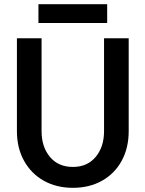

<svg xmlns="http://www.w3.org/2000/svg" viewBox="-20 -883 696 919"><path d="M61 -255V-700H179V-255Q179 -180 219 -132Q259 -84 329 -84Q398 -84 438 -132Q478 -180 478 -255V-700H596V-255Q596 -175 562.5 -113.5Q529 -52 468.5 -18Q408 16 329 16Q250 16 189.5 -18Q129 -52 95 -113.5Q61 -175 61 -255ZM493 -863V-773H164V-863Z"/></svg>

Font: MedMera Sans Semibold
Style: Regular
Weight: 600
Designer: Kasper Nordkvist
Foundry: UNCUT.wtf
Version: Version 1.300